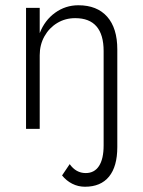

<svg xmlns="http://www.w3.org/2000/svg" viewBox="-20 -490 545 730"><path d="M303 220Q363 220 394.5 181.5Q426 143 426 69V-302Q426 -383 387.5 -426.5Q349 -470 278 -470Q229 -470 189.5 -441.5Q150 -413 131 -364V-460H79V0H131V-280Q131 -320 149 -352Q167 -384 197.5 -402.5Q228 -421 266 -421Q320 -421 347 -389.5Q374 -358 374 -296V63Q374 114 356.5 141Q339 168 306 168Q269 168 245 134L216 177Q232 197 254.5 208.5Q277 220 303 220Z"/></svg>

Font: Jost Light
Style: Regular
Weight: 300
Version: Version 3.710